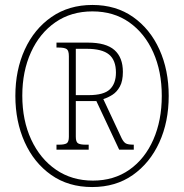

<svg xmlns="http://www.w3.org/2000/svg" viewBox="-20 -745 743 775"><path d="M352 10Q256 10 186.5 -39Q117 -88 79.5 -171.5Q42 -255 42 -358Q42 -462 80 -545Q118 -628 188 -676.5Q258 -725 353 -725Q448 -725 517 -676.5Q586 -628 623.5 -545Q661 -462 661 -358Q661 -253 623 -170Q585 -87 516 -38.5Q447 10 352 10ZM355 -16Q440 -16 502.5 -60Q565 -104 599 -181.5Q633 -259 633 -358Q633 -457 598.5 -534Q564 -611 501.5 -655Q439 -699 353 -699Q267 -699 203.5 -655Q140 -611 105 -534Q70 -457 70 -359Q70 -259 106 -181.5Q142 -104 206 -60Q270 -16 355 -16ZM208 -141V-161H218Q240 -161 249 -166.5Q258 -172 258 -193V-518Q258 -541 249 -547Q240 -553 218 -553H208V-573H335Q408 -573 442 -543Q476 -513 476 -455Q476 -418 464 -396Q452 -374 434 -362.5Q416 -351 397 -345L471 -187Q479 -171 488 -166Q497 -161 520 -161V-141H461L369 -337H286V-193Q286 -172 295 -166.5Q304 -161 326 -161H338V-141ZM338 -361Q399 -361 423.5 -384.5Q448 -408 448 -452Q448 -502 420 -525Q392 -548 330 -548H286V-361Z"/></svg>

Font: Noto Serif Tamil Condensed Thin
Style: Italic
Weight: 100
Width: 3
Italic angle: -12°
Designer: Indian Type Foundry, Tom Grace, and the Monotype Design Team
Foundry: Monotype Imaging Inc.
Version: Version 2.003; ttfautohint (v1.8.4.7-5d5b)